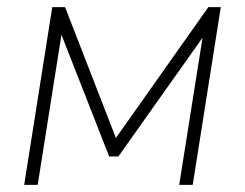

<svg xmlns="http://www.w3.org/2000/svg" viewBox="-20 -520 690 540"><path d="M48 0 127 -500H163L306 -132L566 -500H601L522 0H484L556 -454H578L313 -80H287L140 -455H158L86 0Z"/></svg>

Font: Mulish ExtraLight
Style: Italic
Weight: 200
Italic angle: -9°
Designer: Vernon Adams
Foundry: Vernon Adams
Version: Version 3.603